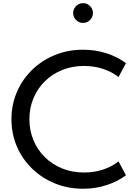

<svg xmlns="http://www.w3.org/2000/svg" viewBox="-20 -1146 832 1182"><path d="M491.5 16Q398.5 16 318.2 -16.8Q238 -49.5 177.8 -107.8Q117.5 -166 84 -244Q50.5 -322 50.5 -412Q50.5 -502 84.2 -580Q118 -658 178 -716.2Q238 -774.5 318 -807.2Q398 -840 491 -840Q568 -840 636.2 -817.8Q704.5 -795.5 755.5 -757L709.5 -671.5Q668.5 -704.5 613.5 -722.2Q558.5 -740 497.5 -740Q424 -740 362.5 -715Q301 -690 255.8 -645.2Q210.5 -600.5 185.8 -540.8Q161 -481 161 -412Q161 -343 185.8 -283.2Q210.5 -223.5 255.8 -178.8Q301 -134 362.5 -109Q424 -84 497.5 -84Q558.5 -84 613.5 -101.8Q668.5 -119.5 709.5 -152.5L755.5 -67Q705.5 -29.5 637.5 -6.8Q569.5 16 491.5 16ZM491.5 -1005Q474.5 -1005 460.8 -1013.2Q447 -1021.5 438.8 -1035.2Q430.5 -1049 430.5 -1066Q430.5 -1082.5 438.8 -1096.2Q447 -1110 460.8 -1118.2Q474.5 -1126.5 491.5 -1126.5Q508.5 -1126.5 522 -1118.2Q535.5 -1110 543.8 -1096.2Q552 -1082.5 552 -1066Q552 -1049 543.8 -1035.2Q535.5 -1021.5 522 -1013.2Q508.5 -1005 491.5 -1005Z"/></svg>

Font: Spartan Thin Medium
Style: Regular
Weight: 500
Version: Version 1.004